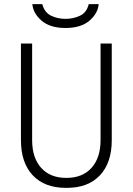

<svg xmlns="http://www.w3.org/2000/svg" viewBox="-20 -896 640 926"><path d="M297 10Q195 10 138 -50.5Q81 -111 81 -220V-686H135V-220Q135 -135 178.5 -86.5Q222 -38 300 -38Q378 -38 421.5 -86.5Q465 -135 465 -220V-686H519V-220Q519 -111 462 -50.5Q405 10 303 10ZM296 -761Q222 -761 181 -796Q140 -831 136 -876H184Q195 -835 227 -820Q259 -805 296 -805Q333 -805 365.5 -820Q398 -835 408 -876H456Q452 -831 411 -796Q370 -761 296 -761Z"/></svg>

Font: Chivo Mono Thin
Style: Regular
Weight: 250
Designer: Hector Gatti
Foundry: Omnibus-Type
Version: Version 1.008